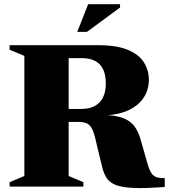

<svg xmlns="http://www.w3.org/2000/svg" viewBox="-20 -904 818 930"><path d="M376 -376.5Q431 -376.5 461.8 -408Q492.5 -439.5 492.5 -499.5Q492.5 -540 480 -567.2Q467.5 -594.5 441.2 -608.5Q415 -622.5 374 -622.5H140.5L190 -685H456.5Q546 -685 599.5 -662.5Q653 -640 677 -602Q701 -564 701 -517.5Q701 -470.5 677.2 -433Q653.5 -395.5 606.8 -372.2Q560 -349 489.5 -345V-347Q546.5 -344.5 580 -330.5Q613.5 -316.5 631.8 -291.5Q650 -266.5 660.5 -230L694.5 -111Q703.5 -80 713.8 -65Q724 -50 739.2 -45.5Q754.5 -41 778 -41V1.5Q687.5 8.5 631.2 6.5Q575 4.5 543.5 -7Q512 -18.5 497 -41.2Q482 -64 474 -98.5L441 -235.5Q433 -268.5 422.8 -285.2Q412.5 -302 397 -307.8Q381.5 -313.5 358 -313.5H182L131 -376.5ZM312.5 -685V-51.5L384 -21.5V0H26.5V-21.5L98 -51.5V-633.5L26.5 -663V-685ZM354 -749.5 407 -883.5H561.5V-867.5L401 -749.5Z"/></svg>

Font: Newsreader 36pt ExtraBold
Style: Regular
Weight: 800
Designer: Hugues Gentile
Foundry: Production Type
Version: Version 1.003